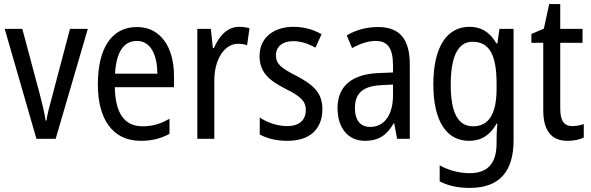

<svg xmlns="http://www.w3.org/2000/svg" viewBox="-20 -678 2889 938"><path d="M158 0H252L409 -537H322L234 -204C222 -160 210 -115 207 -89H203C197 -129 185 -177 174 -219L89 -537H3Z M649 -546C527 -546 458 -445 458 -265C458 -102 526 10 668 10C722 10 765 -1 808 -24V-98C764 -72 723 -61 676 -61C588 -61 543 -125 541 -252H830V-308C830 -444 767 -546 649 -546ZM649 -478C718 -478 748 -407 749 -318H542C548 -425 585 -478 649 -478Z M1148 -547C1092 -547 1051 -504 1025 -443H1020L1010 -537H944V0H1027V-282C1026 -388 1077 -464 1142 -464C1158 -464 1174 -462 1187 -457L1199 -540C1182 -545 1164 -547 1148 -547Z M1555 -145C1555 -228 1506 -266 1429 -307C1354 -345 1328 -365 1328 -408C1328 -450 1360 -477 1413 -477C1451 -477 1488 -464 1521 -445L1551 -511C1510 -534 1465 -547 1414 -547C1315 -547 1248 -492 1248 -405C1248 -321 1299 -283 1377 -243C1450 -207 1474 -182 1474 -141C1474 -92 1443 -62 1383 -62C1333 -62 1282 -81 1249 -104V-21C1282 -3 1327 10 1385 10C1491 10 1555 -45 1555 -145Z M1827 -546C1770 -546 1717 -531 1674 -505L1700 -443C1740 -465 1778 -478 1816 -478C1873 -478 1900 -443 1900 -359V-324L1830 -321C1698 -316 1629 -256 1629 -150C1629 -58 1676 10 1763 10C1830 10 1870 -18 1903 -75H1906L1920 0H1982V-363C1982 -483 1936 -546 1827 -546ZM1843 -262 1900 -265V-213C1900 -113 1855 -58 1789 -58C1743 -58 1714 -87 1714 -151C1714 -220 1751 -258 1843 -262Z M2273 -547C2163 -547 2097 -448 2097 -266C2097 -87 2161 10 2271 10C2331 10 2374 -17 2406 -74H2410C2407 -48 2406 -15 2406 5V22C2406 123 2360 168 2275 168C2224 168 2175 155 2128 130V208C2170 230 2217 240 2275 240C2423 240 2489 157 2489 7V-537H2420L2410 -466H2405C2373 -522 2330 -547 2273 -547ZM2288 -474C2370 -474 2406 -412 2406 -269V-245C2406 -121 2368 -61 2291 -61C2218 -61 2182 -126 2182 -265C2182 -401 2217 -474 2288 -474Z M2776 -62C2734 -62 2717 -90 2717 -148V-469H2826V-537H2717V-658H2663L2637 -538L2576 -512V-469H2634V-140C2634 -34 2678 10 2753 10C2783 10 2812 4 2832 -6V-72C2816 -66 2795 -62 2776 -62Z"/></svg>

Font: Noto Sans Telugu Condensed
Style: Regular
Weight: 400
Width: 3
Designer: Jelle Bosma - Monotype Design Team
Foundry: Monotype Imaging Inc.
Version: Version 2.005